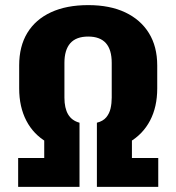

<svg xmlns="http://www.w3.org/2000/svg" viewBox="-20 -731 689 751"><path d="M291 -138Q217 -144 164 -174.5Q111 -205 83 -259Q55 -313 55 -385V-475Q55 -550 87 -602.5Q119 -655 179.5 -683Q240 -711 325 -711Q410 -711 470 -682.5Q530 -654 562.5 -601.5Q595 -549 595 -475V-385Q595 -313 567 -259.5Q539 -206 486 -175Q433 -144 359 -138V-251Q383 -257 395.5 -272Q408 -287 412.5 -307Q417 -327 417 -349V-485Q417 -537 394 -562.5Q371 -588 325 -588Q278 -588 255 -562Q232 -536 232 -485V-349Q232 -308 246.5 -283.5Q261 -259 291 -251ZM51 -113H153V-231H291V0H51ZM359 -231H496V-113H599V0H359Z"/></svg>

Font: Pathway Extreme Condensed ExtraBold
Style: Regular
Weight: 800
Width: 3
Version: Version 1.001;gftools[0.9.26]